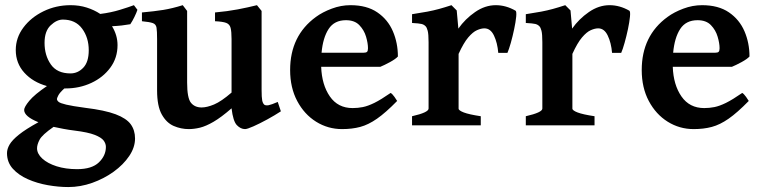

<svg xmlns="http://www.w3.org/2000/svg" viewBox="-20 -489 2976 749"><path d="M246.6 240.7Q208.5 240.7 166.7 233.4Q125 226.1 88.9 210.2Q52.7 194.3 30 169.2Q7.3 144 7.3 108.4Q7.3 92.3 17.3 75Q27.3 57.6 53.7 36.4Q80.1 15.1 129.9 -12.2Q74.2 -34.7 74.2 -60.1Q74.2 -71.3 94.2 -95.7Q114.3 -120.1 163.1 -153.3Q108.4 -168.5 75 -205.3Q41.5 -242.2 41.5 -293.9Q41.5 -341.8 71.3 -381.6Q101.1 -421.4 149.9 -445.1Q198.7 -468.8 255.4 -468.8Q289.1 -468.8 318.4 -459.5Q347.7 -450.2 371.1 -434.6Q413.1 -439.9 448 -450.7Q482.9 -461.4 502.4 -468.8L516.1 -450.7Q512.7 -439.9 504.6 -423.3Q496.6 -406.7 488.3 -394.5Q471.7 -391.6 454.6 -389.6Q437.5 -387.7 417 -386.7Q438.5 -351.6 438.5 -313Q438.5 -263.2 410.4 -225.1Q382.3 -187 336.2 -165.5Q290 -144 235.8 -144H231Q212.4 -127 207.3 -116.5Q202.1 -106 202.1 -103Q202.1 -97.2 208.5 -91.8Q214.8 -86.4 238.3 -80.8Q261.7 -75.2 312.5 -68.4Q389.2 -59.1 431.2 -43.2Q473.1 -27.3 490 -4.2Q506.8 19 506.8 51.3Q506.8 85.9 484.1 119.6Q461.4 153.3 423.6 180.7Q385.7 208 339.6 224.4Q293.5 240.7 246.6 240.7ZM254.9 -202.6Q283.7 -202.6 304.9 -224.9Q326.2 -247.1 326.2 -293Q326.2 -342.3 300.3 -377.4Q274.4 -412.6 225.1 -412.6Q201.2 -412.6 177.5 -390.1Q153.8 -367.7 153.8 -321.8Q153.8 -272.9 178.2 -237.8Q202.6 -202.6 254.9 -202.6ZM280.8 170.9Q338.4 170.9 365.7 144.5Q393.1 118.2 393.1 84Q393.1 71.3 384.3 59.3Q375.5 47.4 349.4 37.1Q323.2 26.9 271.5 20.5Q248 17.6 227.5 13.7Q207 9.8 189 5.9Q144 37.1 134.3 56.2Q124.5 75.2 124.5 89.4Q124.5 110.8 145 129.6Q165.5 148.4 200.9 159.7Q236.3 170.9 280.8 170.9Z M716.3 14.6Q686 14.6 657.7 2.4Q629.4 -9.8 611.1 -42.5Q592.8 -75.2 592.8 -136.2V-336.4Q592.8 -367.7 590.6 -381.1Q588.4 -394.5 576.2 -398.9Q564 -403.3 533.7 -406.2V-440.4Q582.5 -444.8 617.4 -450.4Q652.3 -456.1 692.9 -468.8L710 -446.3V-167Q710 -106.4 724.9 -88.1Q739.7 -69.8 766.6 -69.8Q787.1 -69.8 815.2 -81.5Q843.3 -93.3 883.3 -127.9V-336.4Q883.3 -365.7 879.6 -380.1Q876 -394.5 862.5 -399.7Q849.1 -404.8 818.8 -406.2V-440.4Q867.7 -444.8 907.5 -452.4Q947.3 -460 982.4 -468.8L1000.5 -446.3V-138.7Q1000.5 -108.9 1002.9 -96.9Q1005.4 -85 1011.7 -80.1Q1017.6 -76.7 1028.1 -78.6Q1038.6 -80.6 1063.5 -91.3L1075.7 -54.7Q1051.8 -39.1 1022.2 -22.9Q992.7 -6.8 968.5 3.9Q944.3 14.6 936 14.6Q918.9 14.6 904.1 -0.7Q889.2 -16.1 883.3 -66.4Q842.8 -31.2 813 -13.9Q783.2 3.4 760.3 9Q737.3 14.6 716.3 14.6Z M1314.5 14.6Q1259.3 14.6 1213.1 -14.2Q1167 -43 1139.4 -95Q1111.8 -147 1111.8 -215.8Q1111.8 -349.6 1212.4 -422.9Q1238.3 -441.9 1274.2 -455.3Q1310.1 -468.8 1347.2 -468.8Q1411.1 -468.8 1452.1 -440.7Q1493.2 -412.6 1512.7 -366.9Q1532.2 -321.3 1532.2 -268.6Q1523.4 -258.8 1501.5 -246.8Q1479.5 -234.9 1463.9 -228.5H1232.9Q1235.4 -158.2 1266.8 -112.8Q1298.3 -67.4 1355.5 -67.4Q1376 -67.4 1395.5 -71.3Q1415 -75.2 1440.4 -87.6Q1465.8 -100.1 1503.9 -126.5Q1510.3 -123 1518.8 -111.1Q1527.3 -99.1 1529.3 -95.2Q1484.4 -49.3 1450.7 -25.9Q1417 -2.4 1385.3 6.1Q1353.5 14.6 1314.5 14.6ZM1234.4 -283.2H1397Q1408.2 -283.2 1411.9 -286.9Q1415.5 -290.5 1415.5 -300.8Q1415.5 -320.3 1408 -345.9Q1400.4 -371.6 1381.8 -390.9Q1363.3 -410.2 1329.6 -410.2Q1284.2 -410.2 1262 -376Q1239.7 -341.8 1234.4 -283.2Z M1587.4 0V-35.6Q1651.9 -50.3 1651.9 -65.4V-324.2Q1651.9 -356.4 1648.4 -369.1Q1645 -381.8 1640.6 -386.2Q1634.3 -393.1 1624.5 -395.5Q1614.7 -397.9 1587.4 -399.4V-433.6Q1623 -439 1647.2 -443.6Q1671.4 -448.2 1692.9 -454.1Q1714.4 -460 1741.2 -468.8L1761.7 -448.2L1768.1 -377.4Q1794.4 -415 1833.3 -441.9Q1872.1 -468.8 1914.1 -468.8Q1953.6 -468.8 1991.2 -447.3Q1995.6 -444.3 1993.7 -423.8Q1991.7 -403.3 1985.8 -375.5Q1980 -347.7 1972.7 -321.8Q1965.3 -295.9 1959.5 -282.7H1923.8Q1920.4 -322.3 1907 -350.3Q1893.6 -378.4 1869.6 -378.4Q1856.9 -378.4 1840.8 -371.3Q1824.7 -364.3 1806.6 -343Q1788.6 -321.8 1769 -278.8V-65.4Q1769 -58.1 1789.3 -50.3Q1809.6 -42.5 1855.5 -35.6V0Z M2031.2 0V-35.6Q2095.7 -50.3 2095.7 -65.4V-324.2Q2095.7 -356.4 2092.3 -369.1Q2088.9 -381.8 2084.5 -386.2Q2078.1 -393.1 2068.4 -395.5Q2058.6 -397.9 2031.2 -399.4V-433.6Q2066.9 -439 2091.1 -443.6Q2115.2 -448.2 2136.7 -454.1Q2158.2 -460 2185.1 -468.8L2205.6 -448.2L2211.9 -377.4Q2238.3 -415 2277.1 -441.9Q2315.9 -468.8 2357.9 -468.8Q2397.5 -468.8 2435.1 -447.3Q2439.5 -444.3 2437.5 -423.8Q2435.5 -403.3 2429.7 -375.5Q2423.8 -347.7 2416.5 -321.8Q2409.2 -295.9 2403.3 -282.7H2367.7Q2364.3 -322.3 2350.8 -350.3Q2337.4 -378.4 2313.5 -378.4Q2300.8 -378.4 2284.7 -371.3Q2268.6 -364.3 2250.5 -343Q2232.4 -321.8 2212.9 -278.8V-65.4Q2212.9 -58.1 2233.2 -50.3Q2253.4 -42.5 2299.3 -35.6V0Z M2686 14.6Q2630.9 14.6 2584.7 -14.2Q2538.6 -43 2511 -95Q2483.4 -147 2483.4 -215.8Q2483.4 -349.6 2584 -422.9Q2609.9 -441.9 2645.8 -455.3Q2681.6 -468.8 2718.8 -468.8Q2782.7 -468.8 2823.7 -440.7Q2864.7 -412.6 2884.3 -366.9Q2903.8 -321.3 2903.8 -268.6Q2895 -258.8 2873 -246.8Q2851.1 -234.9 2835.4 -228.5H2604.5Q2606.9 -158.2 2638.4 -112.8Q2669.9 -67.4 2727.1 -67.4Q2747.6 -67.4 2767.1 -71.3Q2786.6 -75.2 2812 -87.6Q2837.4 -100.1 2875.5 -126.5Q2881.8 -123 2890.4 -111.1Q2898.9 -99.1 2900.9 -95.2Q2856 -49.3 2822.3 -25.9Q2788.6 -2.4 2756.8 6.1Q2725.1 14.6 2686 14.6ZM2606 -283.2H2768.6Q2779.8 -283.2 2783.4 -286.9Q2787.1 -290.5 2787.1 -300.8Q2787.1 -320.3 2779.5 -345.9Q2772 -371.6 2753.4 -390.9Q2734.9 -410.2 2701.2 -410.2Q2655.8 -410.2 2633.5 -376Q2611.3 -341.8 2606 -283.2Z"/></svg>

Font: David Libre
Style: Bold
Weight: 700
Designer: Ismar David, J. Victor Gaultney, Annie Olsen and Meir Sadan
Foundry: Monotype Imaging Inc. & SIL International
Version: Version 1.100; ttfautohint (v1.8.4.7-5d5b)